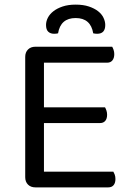

<svg xmlns="http://www.w3.org/2000/svg" viewBox="-20 -810 571 830"><path d="M133 0Q113 0 101 -12Q89 -24 89 -44V-564Q89 -584 101 -596Q113 -608 133 -608H465Q468 -603 471 -594.5Q474 -586 474 -576Q474 -559 466 -549Q458 -539 443 -539H170V-346H434Q437 -341 440 -332.5Q443 -324 443 -314Q443 -297 435 -287.5Q427 -278 412 -278H170V-68H470Q473 -63 476 -55Q479 -47 479 -36Q479 -19 471 -9.5Q463 0 448 0ZM307 -732Q242 -732 231 -666Q227 -665 223 -664.5Q219 -664 214 -664Q198 -664 188.5 -673Q179 -682 179 -702Q179 -718 187 -733.5Q195 -749 211 -761.5Q227 -774 251 -782Q275 -790 307 -790Q340 -790 364 -782Q388 -774 404 -761.5Q420 -749 427.5 -733Q435 -717 435 -702Q435 -664 400 -664Q391 -664 383 -666Q372 -732 307 -732Z"/></svg>

Font: Baloo 2
Style: Regular
Weight: 400
Designer: Sarang Kulkarni and Ek Type
Foundry: Ek Type
Version: Version 1.640;hotconv 1.0.111;makeotfexe 2.5.65597; ttfautoh